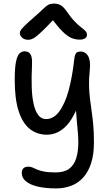

<svg xmlns="http://www.w3.org/2000/svg" viewBox="-20 -788 615 1069"><path d="M292.2 261Q231.8 261 189 250.6Q146.2 240.2 123.7 221Q101.2 201.8 101.2 174.8Q101.2 158.8 110.1 149.4Q119 140 137.8 140Q151 140 161.5 144.8Q172 149.6 186.6 156Q201.2 162.4 225.6 167.2Q250 172 289.4 172Q338 172 365.3 151.4Q392.6 130.8 404.3 92.9Q416 55 416 5Q416 -24.4 413.4 -52.1Q410.8 -79.8 407.9 -112.1Q405 -144.4 402 -186.9Q399 -229.4 398.2 -287.4L432.4 -257.8Q413.8 -189.2 390.2 -145.8Q366.6 -102.4 340.4 -78.8Q314.2 -55.2 289 -46.6Q263.8 -38 242 -38Q186.2 -38 146 -69.9Q105.8 -101.8 83.9 -169.1Q62 -236.4 62 -343Q62 -410.2 69 -444.3Q76 -478.4 88.5 -490.3Q101 -502.2 116.2 -502.2Q132 -502.2 141.8 -494.8Q151.6 -487.4 155.7 -470.2Q159.8 -453 158.2 -423.8Q155 -360.6 156.5 -306Q158 -251.4 166.9 -210.8Q175.8 -170.2 192.8 -147.6Q209.8 -125 236.8 -125Q279 -125 310.7 -168.4Q342.4 -211.8 362.6 -286.5Q382.8 -361.2 392.8 -453.6Q396 -482.4 403.3 -491.8Q410.6 -501.2 429.2 -501.2Q440.2 -501.2 450.5 -496Q460.8 -490.8 468.5 -479.4Q476.2 -468 479.6 -448.6Q483 -429.2 480 -400Q474.8 -349.2 475.8 -311.1Q476.8 -273 480.8 -239.5Q484.8 -206 489.9 -171.5Q495 -137 499 -94.9Q503 -52.8 503 5Q503 72.2 487.3 120.7Q471.6 169.2 443.4 200.3Q415.2 231.4 376.6 246.2Q338 261 292.2 261ZM135.8 -566.4Q122.8 -566.4 112.4 -571.9Q102 -577.4 96.2 -586Q90.4 -594.6 90.4 -603.6Q90.4 -611.4 95.4 -619.6Q100.4 -627.8 117.4 -644.8Q134.4 -661.8 171.6 -694Q202.2 -720.4 218.5 -736.8Q234.8 -753.2 247.8 -760.6Q260.8 -768 281 -768Q303.8 -768 320.3 -757.5Q336.8 -747 356.4 -717.6Q379.2 -684.8 398.8 -665.3Q418.4 -645.8 433.1 -634.8Q447.8 -623.8 456 -615Q464.2 -606.2 464.2 -593.2Q464.2 -581.8 453.4 -574.6Q442.6 -567.4 424 -567.4Q400 -567.4 377.8 -576.5Q355.6 -585.6 328.4 -612.4Q301.2 -639.2 262.8 -691.8L291 -692.2Q248.6 -647.4 222.3 -621.6Q196 -595.8 180.2 -584Q164.4 -572.2 154.4 -569.3Q144.4 -566.4 135.8 -566.4Z"/></svg>

Font: Shantell Sans Light
Style: Regular
Weight: 300
Designer: Stephen Nixon, Anya Danilova, Shantell Martin
Foundry: Arrow Type
Version: Version 1.011;[c5ecc13dd]